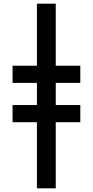

<svg xmlns="http://www.w3.org/2000/svg" viewBox="-20 -783 505 1040"><path d="M282 237V-121H415V-214H282V-334H415V-427H282V-763H180V-427H48V-334H180V-214H48V-121H180V237Z"/></svg>

Font: Noto Sans UI SemiCondensed
Style: Bold Italic
Weight: 700
Width: 4
Designer: Monotype Design Team
Foundry: Monotype Imaging Inc.
Version: 1.001